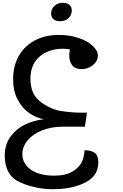

<svg xmlns="http://www.w3.org/2000/svg" viewBox="-20 -882 880 1375"><path d="M684 281Q684 374 599 420.5Q514 467 392 472L361 473Q235 473 124.5 424Q14 375 14 233Q14 151 56.5 94.5Q99 38 162.5 8.5Q226 -21 293 -28Q240 -38 190.5 -71.5Q141 -105 107.5 -166.5Q74 -228 74 -315Q74 -408 113.5 -479.5Q153 -551 227.5 -591.5Q302 -632 403 -632Q477 -632 541.5 -610.5Q606 -589 643.5 -554Q681 -519 681 -483Q681 -459 665.5 -437Q650 -415 623 -401Q596 -387 564 -387Q518 -387 497 -414.5Q476 -442 476 -484Q476 -505 481 -528Q453 -533 428 -533Q369 -533 316.5 -510.5Q264 -488 231 -439.5Q198 -391 198 -318Q198 -206 271 -152Q344 -98 420 -86.5Q496 -75 564 -75H603L588 25H432Q349 25 282 51.5Q215 78 177.5 123.5Q140 169 140 222Q140 267 167.5 302Q195 337 245.5 356.5Q296 376 364 376Q452 376 501.5 345Q551 314 568 273Q585 232 585 194Q631 194 657.5 212Q684 230 684 281ZM346 -783Q346 -818 370 -840Q394 -862 431 -862Q460 -862 477 -847.5Q494 -833 494 -808Q494 -774 470.5 -752Q447 -730 409 -730Q380 -730 363 -744.5Q346 -759 346 -783Z"/></svg>

Font: Lemonada
Style: Regular
Weight: 400
Designer: Mohamed Gaber (Arabic) Eduardo Tunni (Latin)
Foundry: Kief Type Foundry
Version: Version 3.006